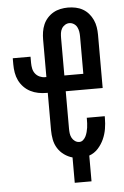

<svg xmlns="http://www.w3.org/2000/svg" viewBox="-59 -785 618 958"><g transform="rotate(-5 250.0 -306.0)"><path d="M360 131H276V4Q254 -2 234.5 -16Q215 -30 202.5 -50Q190 -70 185.5 -93.5Q181 -117 181 -140V-328H174Q154 -328 133.5 -332Q113 -336 94.5 -345.5Q76 -355 61.5 -370Q47 -385 38 -403.5Q29 -422 25.5 -442.5Q22 -463 22 -484V-515H111V-484Q111 -469 114 -455Q117 -441 125.5 -430Q134 -419 147 -413Q160 -407 174 -407H181V-595Q181 -614 184 -633Q187 -652 194.5 -669.5Q202 -687 215 -701.5Q228 -716 244.5 -725.5Q261 -735 280 -739Q299 -743 318 -743Q338 -743 357 -739Q376 -735 392.5 -725.5Q409 -716 421.5 -701.5Q434 -687 442 -669.5Q450 -652 453 -633Q456 -614 456 -595V-328H271V-140Q271 -128 272.5 -116.5Q274 -105 279.5 -94.5Q285 -84 295 -77Q305 -70 317 -70Q328 -70 336.5 -78Q345 -86 349.5 -95.5Q354 -105 357 -116Q360 -127 361.5 -137.5Q363 -148 363.5 -159Q364 -170 364 -181V-187H454V-177Q454 -150 449.5 -123.5Q445 -97 434 -72.5Q423 -48 404.5 -27.5Q386 -7 360 2ZM366 -407V-595Q366 -607 364 -619Q362 -631 356.5 -641.5Q351 -652 340.5 -658.5Q330 -665 318 -665Q307 -665 296.5 -658.5Q286 -652 280 -641.5Q274 -631 272.5 -619Q271 -607 271 -595V-407Z"/></g></svg>

Font: Iosevka Term Curly Semibold
Style: Regular
Weight: 600
Designer: Belleve Invis
Foundry: Belleve Invis
Version: Version 32.3.0